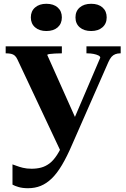

<svg xmlns="http://www.w3.org/2000/svg" viewBox="-20 -763 668 1015"><path d="M394 -105 351 -30 304 44 72 -449Q66 -462 58 -469Q50 -476 38.5 -478.5Q27 -481 12 -481H10V-518H307V-481H305Q288 -481 270.5 -480Q253 -479 241.5 -477.5Q230 -476 230 -472ZM361 2Q334 65 307.5 109.5Q281 154 253.5 180.5Q226 207 195.5 219.5Q165 232 128 232Q100 232 79 226Q58 220 46 213V106Q53 108 67 113.5Q81 119 101 124Q121 129 147 129Q174 129 197 123Q220 117 241 101.5Q262 86 281.5 56Q301 26 321 -21L345 -72L510 -458Q510 -465 500 -470Q490 -475 474.5 -478Q459 -481 441 -481H437V-518H618V-481H615Q601 -481 589.5 -476.5Q578 -472 569.5 -462.5Q561 -453 553 -435ZM307 -671Q307 -638 285 -618.5Q263 -599 225 -599Q188 -599 165.5 -618.5Q143 -638 143 -671Q143 -704 165.5 -723.5Q188 -743 225 -743Q263 -743 285 -723.5Q307 -704 307 -671ZM544 -671Q544 -638 521.5 -618.5Q499 -599 462 -599Q424 -599 401.5 -618.5Q379 -638 379 -671Q379 -704 401.5 -723.5Q424 -743 462 -743Q500 -743 522 -723.5Q544 -704 544 -671Z"/></svg>

Font: Roboto Serif 120pt Expanded SemiBold
Style: Regular
Weight: 600
Width: 7
Designer: Greg Gazdowicz
Foundry: Commercial Type
Version: Version 1.008